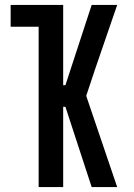

<svg xmlns="http://www.w3.org/2000/svg" viewBox="-20 -755 540 775"><path d="M136 0V-647H23V-735H235V-411H244L350 -735H453L365 -479L328 -368L453 0H350L244 -324H235V0Z"/></svg>

Font: Iosevka Custom Semibold
Style: Regular
Weight: 600
Designer: Belleve Invis
Foundry: Belleve Invis
Version: Version 27.0.2; ttfautohint (v1.8.4)